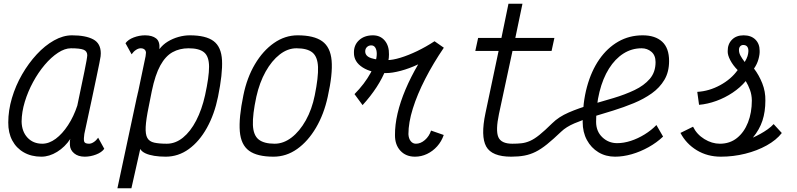

<svg xmlns="http://www.w3.org/2000/svg" viewBox="-20 -820 4240 1022"><path d="M502.5 -87 535 -28Q521.5 -9 491.5 2.5Q461.5 14 431 14Q396 14 374.5 -4Q353 -22 352 -49Q351.5 -58 352 -67.8Q352.5 -77.5 355 -81.5Q326 -37.5 284.2 -11.8Q242.5 14 200 14Q147 14 107 -8.8Q67 -31.5 45.2 -72.5Q23.5 -113.5 24 -168Q24 -232 43.5 -298Q63 -364 97.5 -423.8Q132 -483.5 175.5 -530.5Q219 -577.5 267.5 -604.8Q316 -632 363 -632Q436 -632 476.2 -610.5Q516.5 -589 516.5 -536Q517 -531.5 515.5 -520Q514 -508.5 508.8 -483.2Q503.5 -458 494 -411.5Q484.5 -365 468.5 -290.8Q452.5 -216.5 429 -107.5Q425 -82 427.5 -68.5Q430 -55 454 -55Q466 -55 479.2 -63.8Q492.5 -72.5 502.5 -87ZM205 -55Q241 -55 276.5 -81.2Q312 -107.5 342.2 -153.8Q372.5 -200 391.5 -258Q414.5 -367 429.2 -438.8Q444 -510.5 444.5 -526.5Q444 -548 424.5 -555.5Q405 -563 358 -563Q325 -563 288.8 -539.2Q252.5 -515.5 218 -474.8Q183.5 -434 156 -383.2Q128.5 -332.5 112 -278.2Q95.5 -224 95 -173Q96 -120 126.2 -87.5Q156.5 -55 205 -55Z M990 -632Q1076 -632 1117 -601.2Q1158 -570.5 1161.8 -499.2Q1165.5 -428 1140.5 -305Q1121.5 -211.5 1081.2 -139.2Q1041 -67 985 -26.5Q929 14 862 14Q829 14 801 9.5Q773 5 753.8 -4Q734.5 -13 726.5 -27L679.5 182H605L705 -286.5Q706 -292 707.5 -298.5Q709 -305 711 -313Q712 -317 713 -322.5Q714 -328 716 -334.5L755 -521Q755.5 -526 756 -530.8Q756.5 -535.5 757 -539.5Q756.5 -550.5 749 -556.8Q741.5 -563 729 -563Q717 -563 704 -554.5Q691 -546 680.5 -531L648 -590Q662 -609.5 692 -620.8Q722 -632 752 -632Q790 -632 811 -615.5Q832 -599 828.5 -558.5Q846.5 -582.5 873.2 -598.8Q900 -615 930.5 -623.5Q961 -632 990 -632ZM1071.5 -313Q1093 -411 1092.8 -465.2Q1092.5 -519.5 1066.5 -541.2Q1040.5 -563 984 -563Q936 -563 898.5 -542.2Q861 -521.5 833.5 -471.8Q806 -422 788 -335L771.5 -252Q757.5 -184.5 755.5 -144.8Q753.5 -105 764.2 -85.8Q775 -66.5 800.8 -60.8Q826.5 -55 868 -55Q914 -55 954 -87.5Q994 -120 1024.2 -178.2Q1054.5 -236.5 1071.5 -313Z M1436 14Q1349 14 1305.8 -17.5Q1262.5 -49 1256.5 -120.8Q1250.5 -192.5 1275.5 -313Q1294.5 -406.5 1337 -478.2Q1379.5 -550 1438.2 -591Q1497 -632 1564 -632Q1651 -632 1695 -600.5Q1739 -569 1745.2 -497.5Q1751.5 -426 1724.5 -305Q1704.5 -212.5 1662 -140.2Q1619.5 -68 1561.8 -27Q1504 14 1436 14ZM1442 -55Q1489 -55 1532 -88Q1575 -121 1607.8 -179.5Q1640.5 -238 1655.5 -313Q1675 -409 1672.8 -463.5Q1670.5 -518 1643 -540.5Q1615.5 -563 1558 -563Q1511.5 -563 1469 -530Q1426.5 -497 1394 -439Q1361.5 -381 1344.5 -305Q1324 -209.5 1326.2 -154.8Q1328.5 -100 1356.8 -77.5Q1385 -55 1442 -55Z M1910 -260.5 1867 -319Q1920.5 -373 1953 -432.2Q1985.5 -491.5 1985.5 -533.5Q1985.5 -553.5 1978 -566Q1970.5 -578.5 1956 -578.5Q1942.5 -578.5 1933.2 -569.5Q1924 -560.5 1924 -546.5Q1924 -521 1956 -510.5Q1988 -500 2040 -500Q2070 -500 2111.8 -512.8Q2153.5 -525.5 2200.8 -548.2Q2248 -571 2293 -600.5L2342.5 -566Q2286 -483 2243.5 -400.2Q2201 -317.5 2177.5 -242.2Q2154 -167 2154 -106Q2155 -83 2166 -69Q2177 -55 2194 -55Q2219 -55 2241.8 -74.8Q2264.5 -94.5 2274.5 -125L2342 -101.5Q2330.5 -67.5 2307 -41.2Q2283.5 -15 2253 -0.5Q2222.5 14 2189 14Q2140.5 14 2111.2 -17.8Q2082 -49.5 2082.5 -101Q2082 -155 2096.2 -216.2Q2110.5 -277.5 2138.5 -343.8Q2166.5 -410 2206 -477.5Q2159.5 -455.5 2113.5 -443.2Q2067.5 -431 2035 -431Q1957.5 -431 1910.5 -461Q1863.5 -491 1864 -539Q1863 -580 1891.2 -606Q1919.5 -632 1965 -632Q2004.5 -632 2028 -604Q2051.5 -576 2050.5 -530Q2051 -496 2033.8 -450.8Q2016.5 -405.5 1984.8 -356.5Q1953 -307.5 1910 -260.5Z M2919 -163.5Q2953.5 -198 3007.2 -221.2Q3061 -244.5 3123 -262.2Q3185 -280 3246 -298.2Q3307 -316.5 3357.5 -340.5Q3408 -364.5 3438.8 -400.2Q3469.5 -436 3469.5 -489.5Q3469.5 -525.5 3447.5 -544.2Q3425.5 -563 3395 -563Q3342.5 -563 3298.2 -534.8Q3254 -506.5 3221.5 -454.8Q3189 -403 3171 -331Q3153 -259 3153 -171.5Q3153 -121 3186 -89.5Q3219 -58 3265 -58Q3300 -58 3337.8 -70.2Q3375.5 -82.5 3411.2 -104.5Q3447 -126.5 3474 -154.5L3509.5 -93Q3476 -61 3432.5 -36.8Q3389 -12.5 3342.8 0.8Q3296.5 14 3254 14Q3204.5 14 3165.5 -9.5Q3126.5 -33 3104 -74.8Q3081.5 -116.5 3081.5 -170.5Q3081.5 -273.5 3104.5 -358Q3127.5 -442.5 3170 -503.8Q3212.5 -565 3271 -598.5Q3329.5 -632 3401 -632Q3467.5 -632 3504.5 -598.2Q3541.5 -564.5 3541.5 -495Q3541.5 -437 3516.5 -395Q3491.5 -353 3449.2 -323Q3407 -293 3353.8 -271Q3300.5 -249 3244 -231.5Q3187.5 -214 3134 -198Q3080.5 -182 3037 -163.2Q2993.5 -144.5 2967.5 -119.5Q2924.5 -78.5 2892 -52.2Q2859.5 -26 2830.8 -11.8Q2802 2.5 2771.2 8.2Q2740.5 14 2701 14Q2598 14 2568 -40.2Q2538 -94.5 2564 -217.5L2634 -549H2510L2525 -618H2649L2686.5 -800H2761L2723 -618H2931L2916 -549H2708L2636 -213.5Q2617.5 -126 2632.5 -90.5Q2647.5 -55 2707 -55Q2734.5 -55 2756.5 -57.5Q2778.5 -60 2801 -69.8Q2823.5 -79.5 2851.5 -102Q2879.5 -124.5 2919 -163.5Z M3817 14Q3745.5 14 3689 -20.2Q3632.5 -54.5 3602 -112.5L3669 -145.5Q3689 -104.5 3729.2 -79.8Q3769.5 -55 3812 -55Q3865 -55 3903 -85.5Q3941 -116 3961.5 -168.2Q3982 -220.5 3982 -285.5Q3981.5 -315.5 3972.2 -341Q3963 -366.5 3949.5 -388.5Q3920.5 -354 3879.8 -326.8Q3839 -299.5 3792.8 -282.8Q3746.5 -266 3701 -262L3691.5 -331Q3754 -334.5 3813 -366.5Q3872 -398.5 3906.5 -447Q3882 -471.5 3867.2 -499.5Q3852.5 -527.5 3853.5 -548Q3853 -585 3876 -608.5Q3899 -632 3938 -632Q3978 -632 4000.8 -609.5Q4023.5 -587 4023.5 -550Q4024.5 -531 4017.2 -504.8Q4010 -478.5 3993.5 -455Q4020 -420.5 4037.5 -376.5Q4055 -332.5 4054 -284.5Q4054 -225.5 4038.5 -178Q4023 -130.5 3987.5 -87.5Q4006.5 -96 4027 -107.2Q4047.5 -118.5 4066.5 -132Q4085.5 -145.5 4098 -159.5L4141.5 -112Q4112.5 -74.5 4061.2 -46Q4010 -17.5 3946.8 -1.8Q3883.5 14 3817 14ZM3944 -490Q3955 -508 3959 -521.2Q3963 -534.5 3963.5 -545.5Q3964.5 -561.5 3958 -570.8Q3951.5 -580 3938 -580.5Q3927 -581 3920.2 -573.8Q3913.5 -566.5 3913.5 -554Q3913.5 -538.5 3921.5 -523.8Q3929.5 -509 3944 -490Z"/></svg>

Font: Victor Mono Thin
Style: Italic
Weight: 100
Italic angle: -12°
Monospace: yes
Designer: Rune Bjørnerås
Version: Version 1.561;gftools[0.9.30]